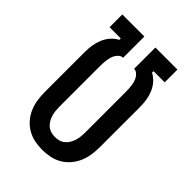

<svg xmlns="http://www.w3.org/2000/svg" viewBox="-218 -831 936 936"><g transform="rotate(45 250.0 -363.5)"><path d="M250 8Q223 8 196.5 2.5Q170 -3 147 -16.5Q124 -30 106.5 -50.5Q89 -71 78.5 -95.5Q68 -120 64 -146.5Q60 -173 60 -200V-476Q60 -500 63.5 -523Q67 -546 76 -568Q85 -590 100.5 -608Q116 -626 137 -637V-647H60V-735H212V-588H211Q200 -588 191 -580.5Q182 -573 176.5 -563.5Q171 -554 168 -543Q165 -532 163.5 -521Q162 -510 161.5 -498.5Q161 -487 161 -476V-200Q161 -186 162.5 -172Q164 -158 168 -144.5Q172 -131 179.5 -118.5Q187 -106 197.5 -97Q208 -88 222 -84Q236 -80 250 -80Q264 -80 278 -84Q292 -88 302.5 -97Q313 -106 320.5 -118.5Q328 -131 332 -144.5Q336 -158 337.5 -172Q339 -186 339 -200V-476Q339 -487 338.5 -498.5Q338 -510 336.5 -521Q335 -532 332 -543Q329 -554 323.5 -563.5Q318 -573 309 -580.5Q300 -588 289 -588H288V-735H440V-647H363V-637Q384 -626 399.5 -608Q415 -590 424 -568Q433 -546 436.5 -523Q440 -500 440 -476V-200Q440 -173 436 -146.5Q432 -120 421.5 -95.5Q411 -71 393.5 -50.5Q376 -30 353 -16.5Q330 -3 303.5 2.5Q277 8 250 8Z"/></g></svg>

Font: Iosevka Term Semibold
Style: Regular
Weight: 600
Monospace: yes
Designer: Belleve Invis
Foundry: Belleve Invis
Version: Version 31.4.0